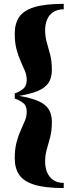

<svg xmlns="http://www.w3.org/2000/svg" viewBox="-20 -800 372 970"><path d="M302 -780.5V-753Q271 -753 250 -739.8Q229 -726.5 218.5 -702.5Q208 -678.5 208 -647Q208 -614 216.5 -585.2Q225 -556.5 233.5 -523.8Q242 -491 242 -446Q242 -407 225.2 -381.8Q208.5 -356.5 172.2 -341Q136 -325.5 77 -315.5Q136 -305.5 172.2 -290Q208.5 -274.5 225.2 -249.2Q242 -224 242 -185Q242 -140 233.5 -107.2Q225 -74.5 216.5 -45.8Q208 -17 208 16Q208 47.5 218.5 71.8Q229 96 250 110Q271 124 302 124V150Q207 150 153 133Q99 116 76.8 82.8Q54.5 49.5 54.5 0Q54.5 -47.5 63.8 -81.8Q73 -116 84.8 -141.8Q96.5 -167.5 105.8 -189.8Q115 -212 115 -235.5Q115 -266.5 96 -280.5Q77 -294.5 54.5 -302V-328Q77 -335.5 96 -350.5Q115 -365.5 115 -396Q115 -419.5 105.8 -441.8Q96.5 -464 84.8 -489.8Q73 -515.5 63.8 -549.5Q54.5 -583.5 54.5 -631Q54.5 -680.5 76.8 -713.8Q99 -747 153 -763.8Q207 -780.5 302 -780.5Z"/></svg>

Font: Bodoni Moda 9pt
Style: Bold
Weight: 700
Designer: Owen Earl
Foundry: indestructible type
Version: Version 2.005